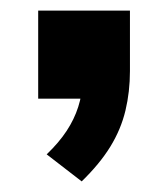

<svg xmlns="http://www.w3.org/2000/svg" viewBox="-20 -186 317 362"><path d="M134 156 68 105Q91 83 105.5 61Q120 39 127.5 15.5Q135 -8 136 -33L169 0H52V-166H225V-52Q225 -13 216.5 22.5Q208 58 188 90.5Q168 123 134 156Z"/></svg>

Font: Nunito Sans 10pt ExtraBold
Style: Regular
Weight: 800
Designer: Vernon Adams
Foundry: Vernon Adams
Version: Version 3.101;gftools[0.9.27]